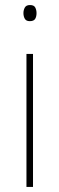

<svg xmlns="http://www.w3.org/2000/svg" viewBox="-20 -742 236 762"><path d="M111 -528V0H85V-528ZM99 -722Q115 -722 120 -712Q125 -702 125 -690Q125 -676 119.5 -667Q114 -658 98 -658Q84 -658 78.5 -667.5Q73 -677 73 -690Q73 -702 78.5 -712Q84 -722 99 -722Z"/></svg>

Font: Noto Sans Khmer SemiCondensed Thin
Style: Regular
Weight: 250
Width: 4
Designer: Danh Hong and the Monotype Design Team
Foundry: Monotype Imaging Inc.
Version: Version 2.004